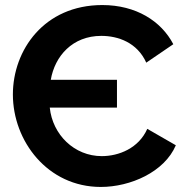

<svg xmlns="http://www.w3.org/2000/svg" viewBox="-20 -734 756 760"><path d="M379 6C496 6 631 -53 676 -159L563 -224C529 -147 450 -116 383 -116C274 -116 188 -201 177 -308H443V-418H181C197 -512 267 -592 381 -592C447 -592 523 -566 559 -486L666 -559C618 -651 518 -714 385 -714C155 -714 31 -536 31 -360C31 -176 168 6 379 6Z"/></svg>

Font: FIGSv2-sans-serif
Style: Bold
Weight: 700
Designer: Matt McInerney, Pablo Impallari, Rodrigo Fuenzalida,Mirko Velimirovic
Foundry: Matt McInerney, Pablo Impallari, Rodrigo Fuenzalida
Version: Version 4.021;hotconv 1.0.109;makeotfexe 2.5.65596